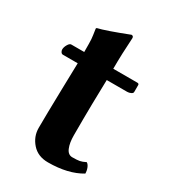

<svg xmlns="http://www.w3.org/2000/svg" viewBox="-151 -654 655 741"><g transform="rotate(30 177.0 -284.0)"><path d="M23.9 -378.9H89.8L86.9 -261.2C85 -181.2 84 -123.4 84 -87.9C84 -62.2 92.7 -39.5 110.1 -19.8C127.5 -0.1 151.2 9.8 181.2 9.8C240.7 9.8 289.7 -1.8 328.1 -24.9C328.1 -33.4 326.6 -41.5 323.5 -49.3C320.4 -57.1 316.2 -62.7 311 -65.9C300.6 -60.7 291.9 -57.5 284.9 -56.2C277.9 -54.9 267.3 -54.2 252.9 -54.2C240.2 -54.2 230.9 -61.4 224.9 -75.7C218.8 -90 215.8 -108.4 215.8 -130.9C215.8 -184.9 216.1 -231.9 216.8 -272L219.2 -378.9H310.1C315.6 -378.9 321 -380.1 326.2 -382.6C331.4 -385 334 -388.2 334 -392.1V-422.9C334 -427.1 331.4 -429.2 326.2 -429.2H219.2C219.2 -473.1 220.9 -519.4 224.1 -567.9C224.1 -574.7 221 -578.1 214.8 -578.1C151.4 -553.4 108.1 -538.4 85 -533.2L83 -529.8C86.3 -509 88.2 -494.2 88.9 -485.6C89.5 -477 89.8 -458.2 89.8 -429.2H32.2C27.3 -429.2 22.6 -425.3 18.1 -417.5C13.5 -409.7 11.2 -402.2 11.2 -395C11.2 -391.1 12.5 -387.5 14.9 -384C17.3 -380.6 20.3 -378.9 23.9 -378.9Z"/></g></svg>

Font: Linux Biolinum G
Style: Bold
Weight: 700
Designer: Philipp H. Poll
Foundry: Philipp H. Poll
Version: Version 1.1.0